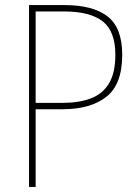

<svg xmlns="http://www.w3.org/2000/svg" viewBox="-20 -734 548 754"><path d="M234 -714Q345 -714 402.5 -669.5Q460 -625 460 -519Q460 -403 398 -354Q336 -305 225 -305H120V0H94V-714ZM231 -689H120V-330H226Q290 -330 336.5 -347.5Q383 -365 408 -406.5Q433 -448 433 -519Q433 -611 383.5 -650Q334 -689 231 -689Z"/></svg>

Font: Noto Sans Gurmukhi UI SemiCondensed Thin
Style: Regular
Weight: 100
Width: 4
Designer: Jelle Bosma - Monotype Design Team
Foundry: Monotype Imaging Inc.
Version: Version 2.004; ttfautohint (v1.8.4.7-5d5b)